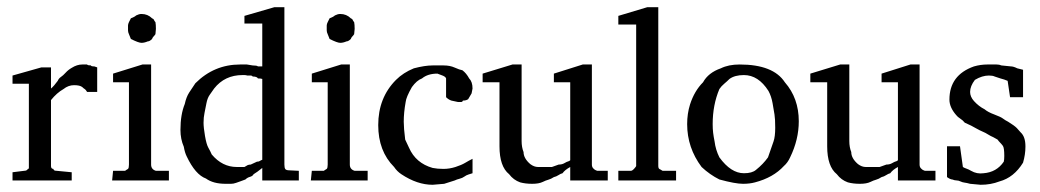

<svg xmlns="http://www.w3.org/2000/svg" viewBox="-20 -500 2881 532"><path d="M241.3 -316 249.3 -313.3V-245.3H221.3Q217.3 -252 214.7 -253.3Q212 -254.7 208 -258.7Q201.3 -264 185.3 -264Q169.3 -264 156 -253.3Q137.3 -242.7 121.3 -222.7V-40Q121.3 -32 128 -32Q128 -26.7 137.3 -26.7L178.7 -22.7V0H14.7V-22.7L46.7 -26.7Q54.7 -26.7 57.3 -32Q60 -32 60 -34.7V-268H14.7V-290.7L94.7 -313.3H121.3V-254.7Q129.3 -261.3 140 -276Q142.7 -282.7 148.7 -286.7Q154.7 -290.7 162 -298.7Q169.3 -306.7 178.7 -312Q193.3 -321.3 208 -321.3H221.3Q222.7 -318.7 232 -318.7Q232 -316 241.3 -316Z M398.7 -44Q398.7 -30.7 412 -26.7H448V0H290.7L293.3 -26.7H326.7Q328 -28 329.3 -28.7Q330.7 -29.3 334.7 -32Q337.3 -34.7 337.3 -44V-272H293.3V-296L374.7 -321.3H398.7ZM337.3 -438.7 342.7 -449.3Q353.3 -453.3 357.3 -457.3Q365.3 -461.3 372 -461.3Q389.3 -461.3 401.3 -449.3Q405.3 -448 406.7 -444.7Q408 -441.3 410.7 -438.7Q412 -432 412 -420L410.7 -405.3Q408 -401.3 405.3 -398.7Q402.7 -396 401.3 -392Q394.7 -385.3 389.3 -385.3Q380 -381.3 372 -381.3Q364 -381.3 342.7 -392L337.3 -405.3Q334.7 -410.7 334.7 -416V-429.3Q334.7 -433.3 337.3 -438.7Z M674.7 -44 692 -52Q697.3 -52 700 -54Q702.7 -56 706.7 -57.3V-281.3Q702.7 -282.7 694.7 -282.7Q692 -288 680 -288Q678.7 -290.7 674.7 -290.7H665.3Q661.3 -292 657.3 -292H652Q602.7 -292 573.3 -254.7Q566.7 -245.3 560.7 -236.7Q554.7 -228 552 -214Q549.3 -200 546.7 -187.3Q544 -174.7 544 -160Q544 -146.7 548 -123.3Q552 -100 557.3 -90.7Q562.7 -81.3 566.7 -72Q596 -37.3 636 -37.3H657.3L666.7 -42.7Q670.7 -44 674.7 -44ZM664 -321.3 680 -318.7Q692 -318.7 694.7 -316H706.7V-434.7H657.3V-456L740 -480H768V-44Q768 -34.7 770.7 -31.3Q773.3 -28 782.7 -28L808 -26.7V0H706.7V-34.7Q692 -22.7 682.7 -17.3Q680 -12 672.7 -10Q665.3 -8 660 -2.7Q653.3 0 647.3 2Q641.3 4 634 6.7Q626.7 9.3 620 9.3H605.3Q570.7 9.3 550.7 -5.3Q521.3 -16 497.3 -66.7Q492 -77.3 489.3 -93.3Q480 -114.7 480 -140Q480 -182.7 492 -212Q496 -230.7 504 -243.3Q512 -256 521.3 -269.3Q573.3 -321.3 645.3 -321.3Z M949.3 -44Q949.3 -30.7 962.7 -26.7H998.7V0H841.3L844 -26.7H877.3Q878.7 -28 880 -28.7Q881.3 -29.3 885.3 -32Q888 -34.7 888 -44V-272H844V-296L925.3 -321.3H949.3ZM888 -438.7 893.3 -449.3Q904 -453.3 908 -457.3Q916 -461.3 922.7 -461.3Q940 -461.3 952 -449.3Q956 -448 957.3 -444.7Q958.7 -441.3 961.3 -438.7Q962.7 -432 962.7 -420L961.3 -405.3Q958.7 -401.3 956 -398.7Q953.3 -396 952 -392Q945.3 -385.3 940 -385.3Q930.7 -381.3 922.7 -381.3Q914.7 -381.3 893.3 -392L888 -405.3Q885.3 -410.7 885.3 -416V-429.3Q885.3 -433.3 888 -438.7Z M1202.7 -292 1192 -296Q1165.3 -296 1149.3 -282.7Q1134.7 -277.3 1121.3 -258.7Q1105.3 -230.7 1104 -217.3Q1098.7 -188 1098.7 -162.7Q1098.7 -145.3 1102.7 -113.3Q1109.3 -100 1113.3 -90.7Q1132 -48 1178.7 -34.7Q1192 -32 1208.7 -32Q1225.3 -32 1242 -37.3Q1258.7 -42.7 1268.7 -48.7Q1278.7 -54.7 1289.3 -60V-20Q1285.3 -18.7 1278.7 -16.7Q1272 -14.7 1266.7 -10.7Q1261.3 -6.7 1253.3 -4.7Q1245.3 -2.7 1240 0Q1232 2.7 1210.7 9.3L1178.7 12Q1136 12 1092 -17.3Q1080 -25.3 1072 -37.3Q1028 -81.3 1028 -153.3Q1028 -229.3 1077.3 -278.7Q1097.3 -298.7 1126.7 -310.7Q1157.3 -318.7 1178.7 -318.7H1209.3Q1226.7 -318.7 1240 -312.7Q1253.3 -306.7 1261.3 -305.3Q1272 -297.3 1280 -282.7Q1289.3 -273.3 1289.3 -254.7L1286.7 -241.3Q1284 -236 1282 -233.3Q1280 -230.7 1277.3 -225.3Q1272 -221.3 1262.7 -221.3Q1261.3 -217.3 1257.3 -217.3Q1253.3 -217.3 1249.3 -217.3L1230.7 -221.3Q1222.7 -224 1216 -230.7V-282.7Q1214.7 -288 1202.7 -292Z M1509.3 -37.3 1528 -44Q1537.3 -44 1544 -48Q1550.7 -52 1554 -52.7Q1557.3 -53.3 1560 -56V-272H1514.7V-296L1594.7 -321.3H1620V-44Q1620 -37.3 1624 -33.3Q1628 -29.3 1630 -28.7Q1632 -28 1634.7 -26.7H1664V0H1560V-37.3Q1545.3 -29.3 1538.7 -20Q1533.3 -18.7 1527.3 -14.7Q1521.3 -10.7 1514.7 -9.3Q1506.7 -4 1499.3 -2Q1492 0 1484 4Q1473.3 9.3 1454.7 9.3Q1436 9.3 1421.3 5.3Q1402.7 -1.3 1390.7 -17.3Q1364 -38.7 1364 -94.7V-272H1317.3V-296L1400 -321.3H1425.3V-109.3Q1425.3 -92 1430.7 -78.7Q1430.7 -61.3 1449.3 -45.3Q1460 -37.3 1470.7 -37.3Z M1693.3 -26.7H1728Q1732 -26.7 1737.3 -32.7Q1742.7 -38.7 1742.7 -40V-432H1693.3V-456L1773.3 -480H1804V-40Q1804 -32 1809.3 -30.7L1816 -26.7H1853.3V0H1693.3Z M2109.3 -248Q2081.3 -292 2041.3 -292Q2016 -292 2001.3 -281.3Q1994.7 -274.7 1986.7 -268Q1978.7 -261.3 1973.3 -253.3Q1954.7 -209.3 1954.7 -156Q1954.7 -142.7 1956 -132Q1957.3 -121.3 1960 -108Q1962.7 -85.3 1973.3 -64Q2005.3 -20 2041.3 -20Q2064 -20 2074.7 -29.3Q2094.7 -45.3 2108 -64Q2110.7 -72 2114.7 -83.3Q2118.7 -94.7 2123.3 -108Q2128 -121.3 2128 -146Q2128 -170.7 2126 -182.7Q2124 -194.7 2120.7 -214Q2117.3 -233.3 2109.3 -248ZM2154.7 -272Q2193.3 -228 2193.3 -164Q2193.3 -113.3 2169.3 -64Q2162.7 -49.3 2152 -40Q2122.7 -8 2072 5.3Q2057.3 9.3 2038.7 9.3Q2017.3 9.3 1973.3 -2.7Q1946.7 -16 1924 -37.3Q1884 -90.7 1884 -156Q1884 -185.3 1892 -210.7Q1904 -248 1928 -272Q1942.7 -298.7 1977.3 -310.7Q1998.7 -321.3 2029.3 -321.3Q2122.7 -321.3 2154.7 -272Z M2417.3 -37.3 2436 -44Q2445.3 -44 2452 -48Q2458.7 -52 2462 -52.7Q2465.3 -53.3 2468 -56V-272H2422.7V-296L2502.7 -321.3H2528V-44Q2528 -37.3 2532 -33.3Q2536 -29.3 2538 -28.7Q2540 -28 2542.7 -26.7H2572V0H2468V-37.3Q2453.3 -29.3 2446.7 -20Q2441.3 -18.7 2435.3 -14.7Q2429.3 -10.7 2422.7 -9.3Q2414.7 -4 2407.3 -2Q2400 0 2392 4Q2381.3 9.3 2362.7 9.3Q2344 9.3 2329.3 5.3Q2310.7 -1.3 2298.7 -17.3Q2272 -38.7 2272 -94.7V-272H2225.3V-296L2308 -321.3H2333.3V-109.3Q2333.3 -92 2338.7 -78.7Q2338.7 -61.3 2357.3 -45.3Q2368 -37.3 2378.7 -37.3Z M2798.7 -310.7 2814.7 -306.7V-230.7H2778.7L2772 -276Q2762.7 -280 2752 -282.7L2736 -288Q2730.7 -290.7 2720 -290.7Q2701.3 -290.7 2681.3 -278.7Q2668 -261.3 2668 -245.3Q2668 -232 2678.7 -220Q2692 -205.3 2708 -197.3Q2717.3 -189.3 2735.3 -182.7Q2753.3 -176 2759.3 -171.3Q2765.3 -166.7 2773.3 -162.7Q2790.7 -152 2797.3 -145.3L2808 -133.3Q2821.3 -121.3 2821.3 -94.7V-93.3Q2821.3 -72 2814.7 -49.3Q2789.3 -8 2749.3 2.7Q2725.3 12 2697.3 12L2668 9.3Q2658.7 6.7 2652.7 6Q2646.7 5.3 2641.3 2.7Q2636 0 2630.7 0Q2625.3 0 2618.7 -2.7Q2613.3 -2.7 2604 -9.3V-94.7H2640L2648 -37.3Q2652 -34.7 2658 -32.7Q2664 -30.7 2670.7 -26.7Q2686.7 -17.3 2705.3 -20Q2741.3 -22.7 2761.3 -52Q2762.7 -57.3 2762.7 -68Q2762.7 -90.7 2758.7 -96Q2754.7 -101.3 2750.7 -105.3Q2746.7 -109.3 2744 -113.3L2732 -120Q2725.3 -122.7 2718 -127.3Q2710.7 -132 2702.7 -135.3Q2694.7 -138.7 2685.3 -144Q2672 -152 2653.3 -160Q2648 -166.7 2640.7 -171.3Q2633.3 -176 2629.3 -181.3Q2610.7 -202.7 2610.7 -224Q2610.7 -292 2678.7 -316Q2697.3 -321.3 2716 -321.3H2741.3Q2749.3 -321.3 2754.7 -318.7L2781.3 -316Q2788 -316 2798.7 -310.7Z"/></svg>

Font: Peddana
Style: Regular
Weight: 400
Designer: Appaji Ambarisha Darbha
Foundry: Appaji Ambarisha Darbha
Version: Version 1.0.4; ttfautohint (v1.2.25-373a) -l 7 -r 28 -G 50 -